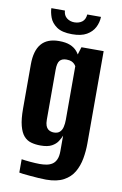

<svg xmlns="http://www.w3.org/2000/svg" viewBox="-87 -695 549 864"><g transform="rotate(10 188.0 -263.0)"><path d="M186.4 119.4Q172 119.4 151.9 118.1Q131.9 116.7 112.5 115Q93.2 113.4 79.4 111.7Q65.6 110 62.6 109V48Q76.3 50.4 102.1 52.7Q127.9 55 145.9 55Q162 55 176.6 52.5Q191.1 50 202.8 42.6Q214.5 35.1 221.1 20.4Q227.8 5.6 227.8 -18.2V-89Q222.9 -76.6 213.7 -62.1Q204.5 -47.6 186.2 -37.6Q167.9 -27.5 134.7 -27.5Q111.2 -27.5 91.7 -33.1Q72.2 -38.6 58.5 -54.3Q44.7 -69.9 37 -99.7Q29.2 -129.5 29.2 -177.2V-379.3Q29.2 -441.8 55.7 -473.4Q82.3 -505 136.5 -505Q167.6 -505 187.4 -496.8Q207.2 -488.6 219.2 -474.4Q231.3 -460.2 237.9 -441L222.7 -438.9L240 -495H341.5V-73.5Q341.5 -38 335.3 -3.7Q329.1 30.7 313 58.5Q296.9 86.3 266.3 102.8Q235.6 119.4 186.4 119.4ZM183.8 -95.6Q201.2 -95.6 210.7 -104.3Q220.3 -113 223.9 -128.3Q227.5 -143.5 227.5 -161.2V-406Q224.9 -410.8 220 -415.9Q215.1 -421 206.6 -424.9Q198 -428.7 183.5 -428.7Q163.1 -428.7 153.2 -417.1Q143.2 -405.5 143.2 -374.9V-147Q143.2 -130 147.1 -119.7Q151 -109.4 157.4 -104.3Q163.9 -99.2 170.9 -97.4Q177.9 -95.6 183.8 -95.6ZM188 -545.3Q141.6 -545.3 117.5 -562.2Q93.4 -579.1 84.9 -602.6Q76.4 -626 76.1 -644.7H138Q139.6 -622.3 154.4 -611Q169.1 -599.8 188.6 -599.8Q209.5 -599.8 223.9 -610.5Q238.3 -621.3 240.2 -644.7H302.9Q302.2 -619.2 290.5 -596.4Q278.8 -573.7 254.1 -559.5Q229.5 -545.3 188 -545.3Z"/></g></svg>

Font: Alumni Sans Thin
Style: Regular
Weight: 100
Designer: Robert E. Leuschke
Foundry: Robert E. Leuschke
Version: Version 1.018